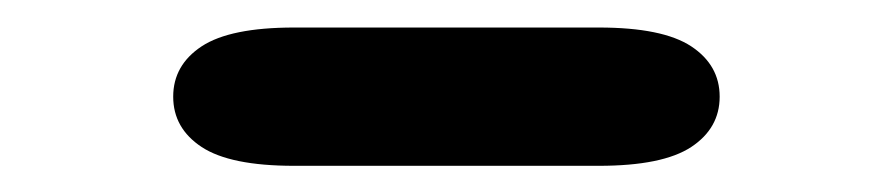

<svg xmlns="http://www.w3.org/2000/svg" viewBox="-20 -682 659 143"><path d="M109 -610Q109 -633.5 130.2 -647.5Q151.5 -661.5 199 -661.5H426Q473.5 -661.5 494.8 -647.5Q516 -633.5 516 -610Q516 -586.5 494.8 -572.5Q473.5 -558.5 426 -558.5H199Q151.5 -558.5 130.2 -572.5Q109 -586.5 109 -610Z"/></svg>

Font: Sono ExtraLight Monospace ExtraBold
Style: Regular
Weight: 800
Version: Version 2.112